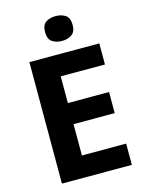

<svg xmlns="http://www.w3.org/2000/svg" viewBox="-135 -1009 830 1090"><g transform="rotate(-15 280.0 -464.0)"><path d="M501 0H90V-714H501V-590H241V-433H483V-309H241V-125H501ZM301 -928Q334 -928 358 -912.5Q382 -897 382 -855Q382 -814 358 -798Q334 -782 301 -782Q267 -782 243.5 -798Q220 -814 220 -855Q220 -897 243.5 -912.5Q267 -928 301 -928Z"/></g></svg>

Font: Noto Sans Sinhala UI
Style: Bold
Weight: 700
Designer: Jelle Bosma - Monotype Design Team
Foundry: Monotype Imaging Inc.
Version: Version 2.006; ttfautohint (v1.8.4.7-5d5b)